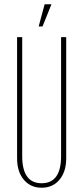

<svg xmlns="http://www.w3.org/2000/svg" viewBox="-20 -873 381 899"><path d="M84 -699V-142Q84 -15 175 -15Q266 -15 266 -142V-699H290V-132Q290 -69 258.5 -31.5Q227 6 175 6Q123 6 91.5 -31.5Q60 -69 60 -132V-699ZM161 -749 189 -853H221L179 -749Z"/></svg>

Font: Moniqa Thin Paragraph
Style: Regular
Weight: 100
Designer: Rajesh Rajput
Foundry: Rajesh Rajput
Version: Version 1.000